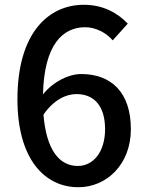

<svg xmlns="http://www.w3.org/2000/svg" viewBox="-20 -770 610 804"><path d="M308 14C427 14 528 -82 528 -229C528 -385 444 -460 320 -460C267 -460 203 -428 160 -375C165 -584 243 -656 337 -656C380 -656 425 -633 452 -601L515 -671C473 -715 413 -750 331 -750C186 -750 53 -636 53 -354C53 -104 167 14 308 14ZM162 -290C206 -353 257 -376 300 -376C377 -376 420 -323 420 -229C420 -133 370 -75 306 -75C227 -75 174 -144 162 -290Z"/></svg>

Font: Noto Sans CJK TC Medium
Style: Regular
Weight: 500
Designer: Ryoko NISHIZUKA 西塚涼子 (kana, bopomofo & ideographs); Paul D. Hunt (Latin, Greek & Cyrillic); Sandoll Communications 산돌커뮤니
Foundry: Adobe
Version: Version 2.004;hotconv 1.0.118;makeotfexe 2.5.65603